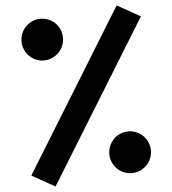

<svg xmlns="http://www.w3.org/2000/svg" viewBox="-20 -672 632 704"><path d="M496.6 -611.9 407.7 -652.2 94.8 -28.2 183.7 11.8ZM211.2 -526.7Q211.2 -506 201.1 -488.5Q190.9 -471.1 173.1 -460.5Q155.2 -450 134.8 -450Q114.1 -450 96.5 -460.3Q78.8 -470.7 68.7 -488.3Q58.5 -506 58.5 -526.7Q58.5 -547.5 68.7 -565.1Q78.8 -582.7 96.5 -593.1Q114.1 -603.5 134.8 -603.5Q156.1 -603.5 173.7 -593.1Q191.3 -582.7 201.3 -565.1Q211.2 -547.5 211.2 -526.7ZM533.7 -113.3Q533.7 -93 523.3 -75.3Q512.9 -57.7 495.3 -47.3Q477.7 -37 456.9 -37Q436.2 -37 418.6 -47.3Q400.9 -57.7 390.8 -75.1Q380.6 -92.6 380.6 -113.3Q380.6 -134.5 390.8 -152.3Q400.9 -170.2 418.6 -180.3Q436.2 -190.5 456.9 -190.5Q477.7 -190.5 495.3 -180.3Q512.9 -170.2 523.3 -152.3Q533.7 -134.5 533.7 -113.3Z"/></svg>

Font: Arad-FD-VF Thin
Style: Regular
Weight: 100
Designer: Mohammad Darvishi
Version: Version 1.010;September 21, 2024;FontCreator 15.0.0.2992 64-